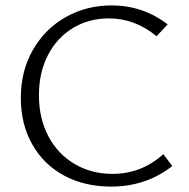

<svg xmlns="http://www.w3.org/2000/svg" viewBox="-20 -684 698 710"><path d="M57 -322Q57 -422 102 -500Q147 -578 223.5 -621Q300 -664 393 -664Q508 -664 600 -594L559 -550Q479 -616 383 -616Q308 -616 249 -580Q190 -544 157 -479.5Q124 -415 124 -332Q124 -246 159 -180Q194 -114 256 -77.5Q318 -41 396 -41Q503 -41 584 -114L617 -70Q520 6 391 6Q292 6 216.5 -35Q141 -76 99 -150.5Q57 -225 57 -322Z"/></svg>

Font: Isabella Sans
Style: Regular
Weight: 400
Designer: Original fonts by Christian Thalmann (Catharsis Fonts), Modifications by Cristiano Sobral
Version: Version 0.002;July 12, 2020;FontCreator 13.0.0.2655 64-bit; 